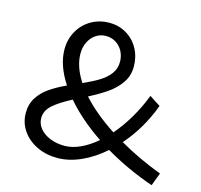

<svg xmlns="http://www.w3.org/2000/svg" viewBox="-106 -828 1011 964"><g transform="rotate(15 400.0 -345.5)"><path d="M762.2 20.5Q627.9 -25.9 510.7 -95.2Q453.1 -44.4 390.6 -16.6Q328.1 11.2 268.6 11.2Q209.5 11.2 161.4 -12.2Q113.3 -35.6 85.7 -76.2Q58.1 -116.7 58.1 -167Q58.1 -212.9 80.1 -247.1Q102.1 -281.2 137 -305.4Q171.9 -329.6 222.2 -353Q163.1 -443.8 163.1 -525.9Q163.1 -578.1 187.3 -620.8Q211.4 -663.6 253.7 -688Q295.9 -712.4 348.1 -712.4Q397 -712.4 436.8 -688.7Q476.6 -665 499.3 -623.5Q522 -582 522 -530.8Q522 -483.9 497.1 -447.3Q472.2 -410.6 433.3 -383.3Q394.5 -356 338.4 -327.1Q404.8 -253.4 508.3 -186Q548.3 -232.4 582.3 -289.8Q616.2 -347.2 640.6 -411.1L697.8 -374Q674.8 -311.5 641.4 -254.6Q607.9 -197.8 566.4 -150.9Q667.5 -92.3 787.6 -46.9ZM293.9 -384.8Q343.8 -407.2 376 -427Q408.2 -446.8 428.5 -473.6Q448.7 -500.5 448.7 -536.1Q448.7 -566.4 435.5 -591.1Q422.4 -615.7 399.4 -629.9Q376.5 -644 348.1 -644Q319.3 -644 296.1 -628.7Q272.9 -613.3 259.5 -586.2Q246.1 -559.1 246.1 -525.9Q246.1 -458.5 293.9 -384.8ZM453.6 -131.3Q342.8 -205.6 268.6 -292Q205.6 -259.3 172.6 -230Q139.6 -200.7 139.6 -162.1Q139.6 -132.3 159.2 -108.4Q178.7 -84.5 212.6 -70.8Q246.6 -57.1 288.1 -57.1Q327.1 -57.1 369.4 -76.4Q411.6 -95.7 453.6 -131.3Z"/></g></svg>

Font: Selawik
Style: Regular
Weight: 400
Designer: Aaron Bell
Foundry: Microsoft Corporation
Version: Version 1.01